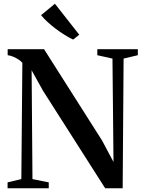

<svg xmlns="http://www.w3.org/2000/svg" viewBox="-20 -1006 766 1026"><path d="M20.5 0V-31.5L94 -49L99.5 -670Q92.5 -679 79.2 -687.8Q66 -696.5 50.5 -703Q35 -709.5 21 -711V-743H215.5L525.5 -255L586.5 -140.5L581 -693L500 -711V-743H716.5V-711L640.5 -693L635.5 0H542L209.5 -521.5L149 -630.5L153.5 -49L240.5 -31.5V0ZM370 -795Q348.5 -805 324.5 -820Q300.5 -835 276.8 -853Q253 -871 233 -889.5Q213 -908 199.5 -925L273.5 -986L403.5 -820.5L371.5 -795Z"/></svg>

Font: Merriweather 96pt SemiBold
Style: Regular
Weight: 600
Version: Version 2.100